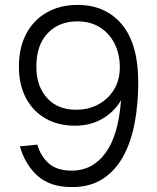

<svg xmlns="http://www.w3.org/2000/svg" viewBox="-20 -746 640 782"><path d="M296 -726Q410 -726 476.5 -646.5Q543 -567 543 -411Q543 -323 528.5 -245.5Q514 -168 482 -109.5Q450 -51 398.5 -17.5Q347 16 273 16Q184 16 133 -30Q82 -76 61 -150L132 -157Q145 -111 178 -81Q211 -51 273 -51Q356 -51 409 -122Q462 -193 473 -338Q447 -292 398 -263Q349 -234 286 -234Q216 -234 164.5 -264Q113 -294 85 -348Q57 -402 57 -475Q57 -552 87 -608.5Q117 -665 171 -695.5Q225 -726 296 -726ZM295 -659Q220 -659 174 -610.5Q128 -562 128 -475Q128 -395 171.5 -347Q215 -299 290 -299Q340 -299 380 -320.5Q420 -342 444 -380.5Q468 -419 468 -472Q468 -526 446.5 -568.5Q425 -611 386.5 -635Q348 -659 295 -659Z"/></svg>

Font: Geist Mono Light
Style: Regular
Weight: 300
Monospace: yes
Designer: Basement.studio, Andrés Briganti, Mateo Zaragoza
Foundry: Basement.studio, Vercel, Andrés Briganti, Guido Ferreyra, Mateo Zaragoza
Version: Version 1.500; ttfautohint (v1.8.4.7-5d5b)